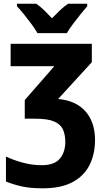

<svg xmlns="http://www.w3.org/2000/svg" viewBox="-20 -768 570 1022"><path d="M335.9 -591.8H179.2Q166.5 -614.3 147 -640.6Q127.4 -667 107.2 -692.1Q86.9 -717.3 70.3 -734.9V-748H173.3Q196.3 -731.9 215.3 -713.1Q234.4 -694.3 256.8 -670.9Q279.8 -694.3 299.8 -713.6Q319.8 -732.9 342.3 -748H444.3V-734.9Q429.7 -717.8 409.2 -692.6Q388.7 -667.5 368.9 -640.9Q349.1 -614.3 335.9 -591.8ZM36.6 -534.7H468.8V-437L289.6 -241.2Q384.8 -232.4 435.3 -174.8Q485.8 -117.2 485.8 -23.4Q485.8 52.2 456.5 110.6Q427.2 168.9 365.7 201.7Q304.2 234.4 207.5 234.4Q142.6 234.4 97.7 224.6Q52.7 214.8 11.7 198.2V65.4Q52.2 84.5 101.6 97.9Q150.9 111.3 201.7 111.3Q269.5 111.3 298.6 76.4Q327.6 41.5 327.6 -12.7Q327.6 -50.3 315.4 -78.1Q303.2 -106 268.8 -121.1Q234.4 -136.2 168.5 -136.2H111.8V-235.4L269 -415.5H36.6Z"/></svg>

Font: Lunasima
Style: Bold
Weight: 700
Designer: The DocRepair Project, Monotype Design Team
Foundry: Google
Version: Version 2.009